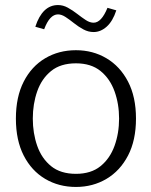

<svg xmlns="http://www.w3.org/2000/svg" viewBox="-20 -730 600 761"><path d="M281 11Q213 11 159 -21Q105 -53 74 -113.5Q43 -174 43 -260Q43 -346 74 -406.5Q105 -467 159 -499Q213 -531 281 -531Q348 -531 402 -499Q456 -467 487.5 -406.5Q519 -346 519 -260Q519 -174 487.5 -113.5Q456 -53 402 -21Q348 11 281 11ZM281 -41Q341 -41 378.5 -71.5Q416 -102 434 -152Q452 -202 452 -260Q452 -318 434 -368Q416 -418 378.5 -448.5Q341 -479 281 -479Q220 -479 182.5 -448.5Q145 -418 127.5 -368Q110 -318 110 -260Q110 -202 127.5 -152Q145 -102 182.5 -71.5Q220 -41 281 -41ZM406 -699 441 -689Q427 -646 403 -624.5Q379 -603 351 -603Q330 -603 310.5 -613.5Q291 -624 273.5 -638Q256 -652 240 -662.5Q224 -673 210 -673Q177 -673 155 -614L120 -624Q148 -710 210 -710Q230 -710 249 -699.5Q268 -689 286 -675Q304 -661 320 -650.5Q336 -640 351 -640Q382 -640 406 -699Z"/></svg>

Font: Murecho Light
Style: Regular
Weight: 300
Designer: Neil Summerour
Foundry: Positype
Version: Version 1.010; ttfautohint (v1.8.3)